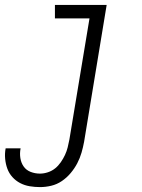

<svg xmlns="http://www.w3.org/2000/svg" viewBox="-60 -550 580 783"><path d="M103 213Q82 213 61 209.5Q40 206 22 196.5Q4 187 -9.5 172Q-23 157 -30 138Q-37 119 -39 97.5Q-41 76 -37 55Q-37 55 -37 55Q-37 55 -37 55H24Q20 75 23 94.5Q26 114 36.5 129Q47 144 65 151Q83 158 103 158Q119 158 135.5 152.5Q152 147 165 136.5Q178 126 188 111.5Q198 97 205 82Q212 67 216 51Q220 35 223 19L305 -475H164V-530H375L283 28Q279 50 272.5 72.5Q266 95 255 116Q244 137 228 156Q212 175 192 188.5Q172 202 149 207.5Q126 213 103 213Z"/></svg>

Font: Iosevka Slab Light Oblique
Style: Regular
Weight: 300
Italic angle: -9°
Monospace: yes
Designer: Belleve Invis
Foundry: Belleve Invis
Version: Version 11.1.1; ttfautohint (v1.8.3)